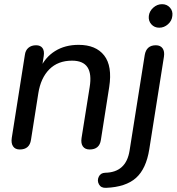

<svg xmlns="http://www.w3.org/2000/svg" viewBox="-20 -712 850 923"><path d="M36.6 -49.2 99.5 -447.7Q102.3 -470.2 116.7 -482.3Q131 -494.4 153.5 -494.4Q174.4 -494.4 184.3 -481Q194.1 -467.6 190.2 -442.4L178 -364.6L171.4 -380.3Q196.4 -436.3 244.4 -466.3Q292.3 -496.4 358 -496.4Q441 -496.4 480.8 -445.4Q520.6 -394.5 505 -293.7L465 -39.3Q458.2 6.6 410.9 6.6Q389 6.6 378.5 -8Q368.1 -22.7 372 -48.4L411 -292.9Q421.5 -356.8 400.6 -388.6Q379.7 -420.4 326.3 -420.4Q258.6 -420.4 217.1 -378.7Q175.7 -337 164.2 -263.4L129 -40.1Q122.2 6.6 74.9 6.6Q53 6.6 42.9 -8.4Q32.7 -23.4 36.6 -49.2ZM485.5 118.5Q586.2 116.7 602.8 12.6L675.8 -447.7Q683.8 -494.4 729.2 -494.4Q751.1 -494.4 761.6 -479.7Q772 -465.1 768.1 -439.3L697.7 5.3Q682.8 99.6 633.7 143.4Q584.5 187.2 490 191Q465.7 192.3 455.8 174.3Q445.9 156.3 454.7 137.8Q463.5 119.2 485.5 118.5ZM695.4 -635.4Q698.3 -658.8 717 -675.3Q735.7 -691.9 759.1 -691.9Q782.5 -691.9 797.1 -675.3Q811.8 -658.8 808.5 -635.4Q806.3 -612 787.6 -595.4Q768.9 -578.8 745.5 -578.8Q722.1 -578.8 707.4 -595.4Q692.8 -612 695.4 -635.4Z"/></svg>

Font: SN Pro Thin
Style: Italic
Weight: 200
Italic angle: -9°
Designer: Tobias Whetton
Foundry: Supernotes
Version: Version 1.003;Glyphs 3.3 (3324)